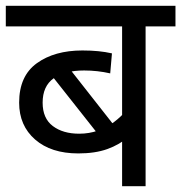

<svg xmlns="http://www.w3.org/2000/svg" viewBox="-20 -642 625 662"><path d="M585 -551H482V0H401V-197L426 -172Q392 -143 350 -128Q308 -113 250 -113Q156 -113 101 -161Q46 -209 46 -288Q46 -380 107 -424Q168 -468 264 -468Q294 -468 319 -465.5Q344 -463 366 -458L360 -389Q338 -394 315.5 -396.5Q293 -399 270 -399Q203 -399 165 -372Q127 -345 127 -288Q127 -234 162 -207.5Q197 -181 253 -181Q288 -181 318.5 -192Q349 -203 373.5 -221.5Q398 -240 414 -260L401 -216V-551H0V-622H585ZM205 -424 377 -205 331 -163 143 -401Z"/></svg>

Font: lhindi05
Style: Book
Weight: 400
Designer: Jelle Bosma - Monotype Design Team
Foundry: Monotype Imaging Inc.
Version: Version 2.003